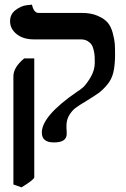

<svg xmlns="http://www.w3.org/2000/svg" viewBox="-20 -577 537 818"><path d="M71.8 221.2 37.1 209V-252Q37.1 -290 83 -328.1H126V178.2Q126 188 71.8 221.2ZM263.2 -42Q263.2 -42 263.2 -29.8Q264.2 -22.9 264.2 -6.8Q264.2 30.3 209 29.8Q158.2 29.8 158.2 -12.2Q158.2 -83 308.1 -186Q320.3 -192.9 334.2 -205.3Q348.1 -217.8 366 -247.8Q383.8 -277.8 383.8 -310.1Q383.8 -326.2 383.3 -336.7Q382.8 -347.2 379.4 -362.5Q376 -377.9 369.9 -387Q363.8 -396 352.3 -402.6Q340.8 -409.2 324.2 -409.2H124Q79.1 -409.2 51 -431.6Q22.9 -454.1 22.9 -486.8Q22.9 -516.6 46.4 -534.2Q69.8 -551.8 92.8 -554.7L116.2 -557.1Q124 -522 144 -522H328.1Q368.2 -522 396.5 -509.5Q424.8 -497.1 439 -480.5Q453.1 -463.9 460.4 -436Q467.8 -408.2 469 -390.6Q470.2 -373 470.2 -344.2Q470.2 -300.3 463.1 -269.5Q456.1 -238.8 436.5 -215.8Q417 -192.9 400.4 -180.9Q383.8 -168.9 348.1 -147Q315.9 -127.9 301.5 -116.9Q287.1 -106 275.1 -86.4Q263.2 -66.9 263.2 -42Z"/></svg>

Font: Linux Libertine
Style: Semibold
Weight: 600
Designer: Philipp H. Poll
Foundry: Philipp H. Poll
Version: Version 5.1.2 ; ttfautohint (v0.9)